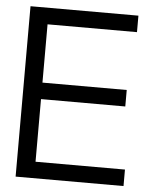

<svg xmlns="http://www.w3.org/2000/svg" viewBox="-52 -755 639 798"><g transform="rotate(5 268.0 -355.5)"><path d="M43 -710.9V0H493.2V-68.8H120.1V-330.1H471.7V-398.9H120.1V-642.1H493.2V-710.9Z"/></g></svg>

Font: Tuffy
Style: Regular
Weight: 500
Designer: Thatcher Ulrich, Karoly Barta and Michael Everson
Version: Version 001.270